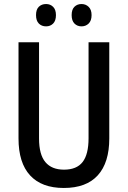

<svg xmlns="http://www.w3.org/2000/svg" viewBox="-20 -924 634 954"><path d="M523 -236Q523 -116 466 -53Q409 10 297 10Q187 10 129.5 -52.5Q72 -115 72 -236V-714H174V-236Q174 -156 205.5 -118.5Q237 -81 298 -81Q361 -81 390.5 -119Q420 -157 420 -237V-714H523ZM159 -849Q159 -877 173 -890.5Q187 -904 209 -904Q230 -904 244 -890Q258 -876 258 -849Q258 -821 244 -807Q230 -793 209 -793Q187 -793 173 -807Q159 -821 159 -849ZM336 -849Q336 -877 350 -890.5Q364 -904 385 -904Q406 -904 420.5 -890Q435 -876 435 -849Q435 -821 420.5 -807Q406 -793 385 -793Q364 -793 350 -807Q336 -821 336 -849Z"/></svg>

Font: Noto Sans Lao UI Cond Med
Style: Regular
Weight: 500
Width: 3
Designer: Monotype Design Team
Foundry: Monotype Imaging Inc.
Version: Version 2.000; ttfautohint (v1.8.4.7-5d5b)